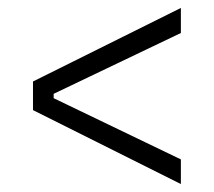

<svg xmlns="http://www.w3.org/2000/svg" viewBox="-20 -557 538 483"><path d="M435 -94 63 -280V-352L435 -537V-474L115 -321V-310L435 -156Z"/></svg>

Font: Bricolage Grotesque 12pt ExtraLight
Style: Regular
Weight: 200
Designer: Mathieu Triay
Foundry: Atelier Triay
Version: Version 1.001; ttfautohint (v1.8.4.7-5d5b);gftools[0.9.33.de